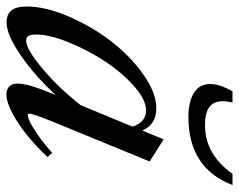

<svg xmlns="http://www.w3.org/2000/svg" viewBox="-95 -616 718 576"><g transform="rotate(90 264.0 -328.0)"><path d="M326.7 -534.2Q281.2 -534.2 254.6 -550.8Q228 -567.4 228 -599.1Q228 -628.4 250 -666.5H283.7Q273.4 -623.5 289.8 -603.8Q306.2 -584 351.6 -584Q439 -584 497.6 -666.5H531.2Q480.5 -534.2 326.7 -534.2ZM43.9 11.2Q19 11.2 7.3 -3.2Q-4.4 -17.6 -4.4 -49.8Q-4.4 -105.5 25.4 -174.8Q55.2 -244.1 99.4 -301.8Q143.6 -359.4 199 -398.7Q254.4 -438 301.3 -438Q349.1 -438 367.7 -396L394 -460L460.4 -418L342.8 -131.3Q316.9 -68.8 316.9 -56.2Q316.9 -52.2 320.8 -52.2Q327.1 -52.2 339.4 -57.6Q351.6 -63 377.7 -80.6Q403.8 -98.1 434.6 -125.5L447.3 -111.8Q393.6 -54.7 341.8 -21.5Q290 11.7 259.3 11.7Q243.7 11.7 235.1 2.9Q226.6 -5.9 226.6 -22Q226.6 -53.7 259.8 -133.3L260.7 -135.7Q204.6 -74.7 142.6 -31.7Q80.6 11.2 43.9 11.2ZM79.6 -78.1Q79.6 -62 83.7 -54.7Q87.9 -47.4 97.7 -47.4Q123.5 -47.4 181.9 -96.4Q240.2 -145.5 291.5 -210.9L356 -366.7Q341.8 -407.2 307.6 -407.2Q274.9 -407.2 233.6 -370.4Q192.4 -333.5 158.9 -282.2Q125.5 -231 102.5 -173.8Q79.6 -116.7 79.6 -78.1Z"/></g></svg>

Font: Elstob 14pt Medium
Style: Italic
Weight: 500
Italic angle: -20°
Designer: Peter S. Baker
Version: Version 1.015